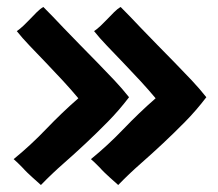

<svg xmlns="http://www.w3.org/2000/svg" viewBox="-20 -540 623 549"><path d="M267 -59Q269 -57 271.5 -54Q274 -51 279.5 -46Q285 -41 294 -32.5Q303 -24 318 -11L319 -12Q349 -43 381.5 -71.5Q414 -100 446 -130Q478 -160 509.5 -192Q541 -224 570 -262Q551 -286 528 -310.5Q505 -335 480 -360.5Q455 -386 430 -411.5Q405 -437 382 -461Q367 -477 353 -491.5Q339 -506 325 -520Q316 -515 306.5 -505.5Q297 -496 287.5 -486Q278 -476 268 -466.5Q258 -457 249 -451Q264 -432 286 -409Q308 -386 332.5 -360.5Q357 -335 381 -309Q405 -283 425 -259Q378 -218 333 -171Q288 -124 240 -85L251 -75ZM46 -59Q48 -57 50.5 -54Q53 -51 58.5 -46Q64 -41 73 -32.5Q82 -24 97 -11L98 -12Q128 -43 160.5 -71.5Q193 -100 225 -130Q257 -160 288.5 -192Q320 -224 349 -262Q330 -286 307 -310.5Q284 -335 259 -360.5Q234 -386 209 -411.5Q184 -437 161 -461Q146 -477 132 -491.5Q118 -506 104 -520Q95 -515 85.5 -505.5Q76 -496 66.5 -486Q57 -476 47 -466.5Q37 -457 28 -451Q43 -432 65 -409Q87 -386 111.5 -360.5Q136 -335 160 -309Q184 -283 204 -259Q157 -218 112 -171Q67 -124 19 -85L30 -75Z"/></svg>

Font: Londrina Solid
Style: Regular
Weight: 400
Designer: Marcelo Magalhaes
Foundry: Marcelo Magalhães
Version: Version 1.002